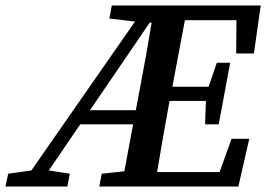

<svg xmlns="http://www.w3.org/2000/svg" viewBox="-74 -684 983 704"><path d="M438 -354Q450 -416 461 -478Q472 -540 482 -601H475L256 -280H424ZM792 -488 793 -610H604L558 -366H691L721 -454H770L728 -228H678L681 -314H548L547 -310Q535 -246 524 -182Q513 -118 502 -53H731L775 -175H840L800 0H290L299 -47L382 -56L414 -228H220L105 -59L182 -47L173 0H-54L-44 -47L41 -59L421 -605L327 -616L336 -664H882L857 -488Z"/></svg>

Font: Source Serif 4 Semibold
Style: Italic
Weight: 600
Italic angle: -12°
Designer: Frank Grießhammer
Foundry: Adobe
Version: Version 4.005;hotconv 1.1.0;makeotfexe 2.6.0